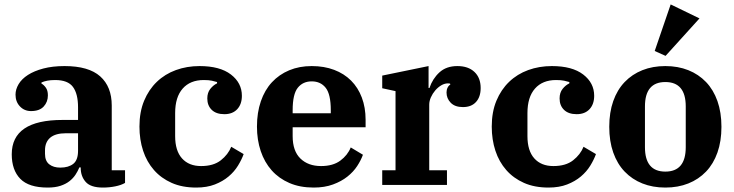

<svg xmlns="http://www.w3.org/2000/svg" viewBox="-20 -834 3312 866"><path d="M195 12Q110 12 71.5 -27.5Q33 -67 33 -138Q33 -293 262 -293H332V-350Q332 -411 309 -442Q286 -473 229 -473Q208 -473 193 -470Q178 -467 167 -462V-457Q177 -452 186.5 -439Q196 -426 196 -404Q196 -374 177 -353.5Q158 -333 120 -333Q90 -333 70 -354Q50 -375 50 -407Q50 -431 64 -454.5Q78 -478 106 -496Q134 -514 175.5 -525Q217 -536 271 -536Q380 -536 432 -489.5Q484 -443 484 -358V-66H544V-9Q527 1 500 6.5Q473 12 444 12Q389 12 366.5 -13.5Q344 -39 344 -77V-79H338Q331 -62 320.5 -46Q310 -30 293.5 -17Q277 -4 253 4Q229 12 195 12ZM252 -78Q289 -78 310.5 -95Q332 -112 332 -154V-233H278Q230 -233 206.5 -213Q183 -193 183 -156V-140Q183 -108 202 -93Q221 -78 252 -78Z M865 12Q802 12 754.5 -9Q707 -30 674.5 -67Q642 -104 625.5 -154Q609 -204 609 -263Q609 -329 630 -379.5Q651 -430 687.5 -465Q724 -500 773.5 -518Q823 -536 880 -536Q972 -536 1021.5 -498Q1071 -460 1071 -402Q1071 -364 1050 -341.5Q1029 -319 992 -319Q955 -319 935 -338.5Q915 -358 915 -390Q915 -416 928.5 -433Q942 -450 959 -458V-464Q949 -467 935.5 -470Q922 -473 899 -473Q838 -473 804 -434.5Q770 -396 770 -324V-220Q770 -154 801 -119.5Q832 -85 887 -85Q943 -85 976 -111Q1009 -137 1023 -172L1079 -139Q1070 -114 1053.5 -87Q1037 -60 1011 -38Q985 -16 949 -2Q913 12 865 12Z M1395 12Q1333 12 1285.5 -8.5Q1238 -29 1205.5 -65.5Q1173 -102 1156 -152.5Q1139 -203 1139 -263Q1139 -326 1156.5 -377Q1174 -428 1206.5 -463Q1239 -498 1284.5 -517Q1330 -536 1386 -536Q1442 -536 1487 -519Q1532 -502 1563.5 -470.5Q1595 -439 1612 -394Q1629 -349 1629 -294V-260H1300V-220Q1300 -153 1335 -119Q1370 -85 1428 -85Q1482 -85 1515 -109.5Q1548 -134 1562 -169L1617 -136Q1608 -111 1591 -85Q1574 -59 1547 -37.5Q1520 -16 1482 -2Q1444 12 1395 12ZM1300 -323H1472V-337Q1472 -409 1449 -438Q1426 -467 1386 -467Q1346 -467 1323 -438Q1300 -409 1300 -337Z M1704 -66H1764V-423L1704 -436V-493L1913 -536V-437H1917Q1931 -479 1962 -507.5Q1993 -536 2043 -536Q2092 -536 2120 -509.5Q2148 -483 2148 -437Q2148 -397 2127 -374Q2106 -351 2068 -351Q2032 -351 2013 -370.5Q1994 -390 1994 -417Q1994 -429 1999 -439Q2004 -449 2011 -452L2010 -457Q2007 -458 2001 -458Q1985 -458 1970 -449Q1955 -440 1943 -426Q1931 -412 1923.5 -395Q1916 -378 1916 -362V-66H1996V0H1704Z M2454 12Q2391 12 2343.5 -9Q2296 -30 2263.5 -67Q2231 -104 2214.5 -154Q2198 -204 2198 -263Q2198 -329 2219 -379.5Q2240 -430 2276.5 -465Q2313 -500 2362.5 -518Q2412 -536 2469 -536Q2561 -536 2610.5 -498Q2660 -460 2660 -402Q2660 -364 2639 -341.5Q2618 -319 2581 -319Q2544 -319 2524 -338.5Q2504 -358 2504 -390Q2504 -416 2517.5 -433Q2531 -450 2548 -458V-464Q2538 -467 2524.5 -470Q2511 -473 2488 -473Q2427 -473 2393 -434.5Q2359 -396 2359 -324V-220Q2359 -154 2390 -119.5Q2421 -85 2476 -85Q2532 -85 2565 -111Q2598 -137 2612 -172L2668 -139Q2659 -114 2642.5 -87Q2626 -60 2600 -38Q2574 -16 2538 -2Q2502 12 2454 12Z M2981 -60Q3073 -60 3073 -170V-354Q3073 -464 2981 -464Q2889 -464 2889 -354V-170Q2889 -60 2981 -60ZM2981 12Q2924 12 2877.5 -6.5Q2831 -25 2797.5 -60Q2764 -95 2746 -146Q2728 -197 2728 -262Q2728 -327 2746 -378Q2764 -429 2797.5 -464Q2831 -499 2877.5 -517.5Q2924 -536 2981 -536Q3038 -536 3084.5 -517.5Q3131 -499 3164.5 -464Q3198 -429 3216 -378Q3234 -327 3234 -262Q3234 -197 3216 -146Q3198 -95 3164.5 -60Q3131 -25 3084.5 -6.5Q3038 12 2981 12ZM2933 -604 3005 -814 3135 -751 2982 -582Z"/></svg>

Font: IBM Plex Serif
Style: Bold
Weight: 700
Designer: Mike Abbink, Paul van der Laan, Pieter van Rosmalen
Foundry: Bold Monday
Version: Version 2.008